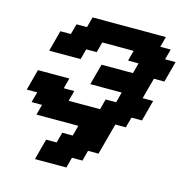

<svg xmlns="http://www.w3.org/2000/svg" viewBox="-124 -741 1068 1107"><g transform="rotate(15 410.5 -187.5)"><path d="M183.1 250H370.6L387.2 187.5H449.7L466.3 125H528.8L579.1 -62.5H641.6L658.7 -125H721.2Q727.1 -145.5 738 -187.3Q749 -229 754.4 -250H691.9Q697.3 -270.5 708.5 -312.3Q719.7 -354 725.6 -375H788.1Q793.9 -395.5 804.9 -437.3Q815.9 -479 821.3 -500H758.8L775.9 -562.5H713.4L730 -625H292.5L275.9 -562.5H213.4L196.3 -500H133.8Q128.4 -479 117.2 -437.5Q106 -396 100.6 -375H288.1L304.7 -437.5H367.2L383.8 -500H571.3L554.7 -437.5H617.2L600.6 -375H413.1Q407.2 -354 396 -312.3Q384.8 -270.5 379.4 -250H566.9L550.3 -187.5H487.8L471.2 -125H283.7L300.3 -187.5H237.8L254.4 -250H66.9Q61.5 -229 50.3 -187.3Q39.1 -145.5 33.7 -125H96.2L79.1 -62.5H141.6L125 0H375L358.4 62.5H295.9L278.8 125H216.3Q210.4 145.5 199.5 187.3Q188.5 229 183.1 250Z"/></g></svg>

Font: Faithful 32x
Style: SemiboldOblique
Weight: 400
Foundry: Faithful Resource Pack
Version: Version 1.0; January 27, 2023